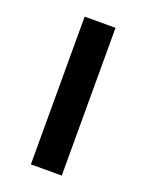

<svg xmlns="http://www.w3.org/2000/svg" viewBox="-102 -548 460 602"><g transform="rotate(20 128.0 -246.5)"><path d="M76 0V-493H179V0Z"/></g></svg>

Font: Space Grotesk Light Medium
Style: Regular
Weight: 500
Version: Version 2.000